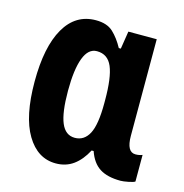

<svg xmlns="http://www.w3.org/2000/svg" viewBox="-89 -640 701 732"><g transform="rotate(15 261.5 -273.5)"><path d="M194 10Q122 10 79 -62Q36 -134 36 -271Q36 -408 79 -482.5Q122 -557 202 -557Q246 -557 270 -534.5Q294 -512 313 -477H321L332 -547H444V-166Q444 -102 479 -102Q494 -102 506 -107V-2Q501 2 481 6Q461 10 450 10Q398 10 367.5 -9.5Q337 -29 322 -73H314Q293 -33 263.5 -11.5Q234 10 194 10ZM239 -103Q276 -103 295 -139Q314 -175 314 -259V-272Q314 -361 296.5 -402.5Q279 -444 236 -444Q202 -444 185 -399Q168 -354 168 -270Q168 -184 185 -143.5Q202 -103 239 -103Z"/></g></svg>

Font: Noto Sans ExtraCondensed
Style: Bold
Weight: 700
Width: 2
Designer: Monotype Design Team
Foundry: Monotype Imaging Inc.
Version: Version 2.013; ttfautohint (v1.8.4.7-5d5b)